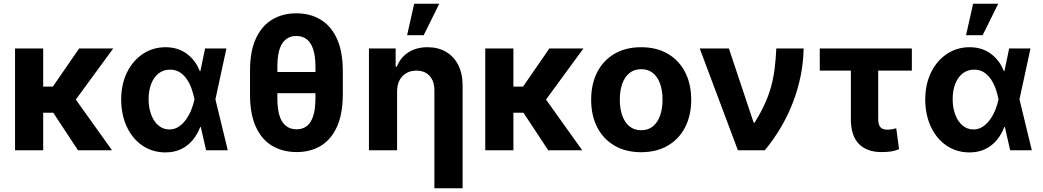

<svg xmlns="http://www.w3.org/2000/svg" viewBox="-20 -806 5596 1030"><path d="M211.7 -545.9V0H60.7V-545.9ZM587.3 -545.9 335 -201.2H185.5L173.8 -341.4H263.5L404.5 -545.9ZM398.4 0 253.9 -219.1 370.1 -294.9 580.9 0Z M865.9 11.7Q797.3 11 744 -25.1Q690.8 -61.3 660.6 -125.3Q630.5 -189.4 630 -272.5Q630.5 -355.9 661.9 -418.8Q693.4 -481.8 747.2 -517.3Q801.1 -552.7 867.9 -552.7Q934.3 -552.7 981.7 -517.8Q1029.2 -482.8 1051.9 -424.4H1097.9L1135.3 -274.4L1201.9 0H1085.6L1022.9 -274.4Q1017.6 -301.5 1008 -329.2Q998.4 -356.8 983 -380.1Q967.5 -403.3 945.2 -417.9Q922.9 -432.4 892.5 -432.4Q856.5 -432.4 830.7 -412.1Q804.9 -391.7 791.1 -356Q777.2 -320.3 777.2 -273.8Q777.2 -227.1 791.3 -190.3Q805.3 -153.6 830.3 -132.7Q855.4 -111.7 888.2 -111.5Q916.6 -111.5 939.1 -126.6Q961.6 -141.7 978.6 -165.8Q995.5 -189.9 1006.6 -217.9Q1017.7 -245.8 1022.9 -271.5L1080.2 -545.9H1194.6L1135.3 -271.5L1097.9 -124.2H1053.8Q1039.4 -85.5 1014 -54.8Q988.6 -24 952 -6.2Q915.3 11.7 865.9 11.7Z M1755.7 -419.9V-306.1H1393.8V-419.9ZM1819.1 -425.2V-300.2Q1818.8 -194.4 1787.5 -125.6Q1756.2 -56.8 1700.7 -23.5Q1645.3 9.8 1571.7 9.8Q1497.2 9.8 1440.6 -23.5Q1384.1 -56.8 1352.5 -125.6Q1321 -194.4 1321.3 -300.2V-425.2Q1321 -530.2 1352.4 -598.7Q1383.9 -667.2 1439.9 -700.9Q1496 -734.6 1569.7 -734.6Q1643.5 -734.6 1699.5 -701Q1755.6 -667.5 1787.2 -599Q1818.8 -530.5 1819.1 -425.2ZM1672.3 -281.1V-446.7Q1672.2 -506.7 1659.5 -543.4Q1646.8 -580.1 1623.8 -596.6Q1600.9 -613.1 1569.7 -613.1Q1520.2 -613.1 1493.9 -572.6Q1467.7 -532 1468 -446.7V-281.1Q1467.7 -192.9 1494.4 -152.6Q1521.1 -112.3 1571.7 -112.3Q1602.2 -112.3 1624.7 -128.7Q1647.2 -145 1659.7 -182Q1672.2 -218.9 1672.3 -281.1Z M2110.2 -315.2V0H1959.2V-545.9H2102.5V-448.8H2109.2Q2127.9 -497 2170.5 -524.9Q2213.1 -552.7 2273.6 -552.7Q2330.6 -552.7 2372.8 -527.9Q2415 -503.1 2438.4 -457.2Q2461.7 -411.2 2461.7 -347.3V204.1H2310.4V-320.3Q2310.4 -370.2 2284.9 -398.6Q2259.5 -427 2213.5 -427.1Q2183.3 -427.1 2159.9 -413.8Q2136.4 -400.5 2123.4 -375.6Q2110.4 -350.8 2110.2 -315.2ZM2163.9 -617 2201.8 -785.9H2336.5L2252.9 -617Z M2734.2 -545.9V0H2583.2V-545.9ZM3109.8 -545.9 2857.4 -201.2H2708L2696.3 -341.4H2785.9L2927 -545.9ZM2920.9 0 2776.4 -219.1 2892.6 -294.9 3103.3 0Z M3419.4 10.5Q3336.6 10.5 3276.4 -24.8Q3216.2 -60.1 3183.7 -123.4Q3151.3 -186.7 3151.3 -270.7Q3151.3 -355.3 3183.7 -418.7Q3216.2 -482.1 3276.4 -517.4Q3336.6 -552.7 3419.4 -552.7Q3502.4 -552.7 3562.6 -517.4Q3622.9 -482.1 3655.4 -418.7Q3688 -355.3 3688 -270.7Q3688 -186.7 3655.4 -123.4Q3622.9 -60.1 3562.6 -24.8Q3502.4 10.5 3419.4 10.5ZM3420 -107.4Q3457.9 -107.4 3483.2 -128.6Q3508.5 -149.8 3521.4 -187Q3534.3 -224.1 3534.3 -271.3Q3534.3 -319.1 3521.4 -356Q3508.5 -392.8 3483.2 -413.8Q3457.9 -434.8 3420 -434.8Q3382 -434.8 3356.4 -413.8Q3330.8 -392.8 3317.9 -356Q3305 -319.1 3305 -271.3Q3305 -224.1 3317.9 -187Q3330.8 -149.8 3356.4 -128.6Q3382 -107.4 3420 -107.4Z M3938.5 0 3733.8 -545.9H3890.2L4022.9 -148.4H4028.7Q4061.1 -201.4 4082.4 -247.9Q4103.7 -294.4 4116.3 -340.2Q4128.9 -386 4135.4 -436.1Q4141.8 -486.1 4144.5 -545.9H4291.2Q4288.5 -401.3 4235.3 -260.7Q4182.1 -120.2 4083 0Z M4871.7 -545.9V-427.3H4377.7V-545.9ZM4544.5 -545.9H4691.2V-165.2Q4691.7 -144.1 4697.6 -132.2Q4703.4 -120.3 4714.1 -115.4Q4724.7 -110.5 4738.9 -110.4Q4755.4 -110.5 4765.6 -112.7Q4775.9 -114.9 4788.1 -117.8L4802.9 -5.7Q4780.6 3.6 4758.9 6.7Q4737.3 9.8 4708.4 9.8Q4631 9.8 4587.8 -33.7Q4544.7 -77.2 4544.5 -166.6Z M5179.4 11.7Q5110.7 11 5057.5 -25.1Q5004.3 -61.3 4974.1 -125.3Q4943.9 -189.4 4943.5 -272.5Q4943.9 -355.9 4975.4 -418.8Q5006.8 -481.8 5060.7 -517.3Q5114.6 -552.7 5181.3 -552.7Q5247.8 -552.7 5295.2 -517.8Q5342.7 -482.8 5365.3 -424.4H5411.4L5448.7 -274.4L5515.3 0H5399.1L5336.4 -274.4Q5331.1 -301.5 5321.5 -329.2Q5311.9 -356.8 5296.4 -380.1Q5281 -403.3 5258.7 -417.9Q5236.4 -432.4 5206 -432.4Q5170 -432.4 5144.2 -412.1Q5118.4 -391.7 5104.5 -356Q5090.7 -320.3 5090.7 -273.8Q5090.7 -227.1 5104.7 -190.3Q5118.8 -153.6 5143.8 -132.7Q5168.8 -111.7 5201.7 -111.5Q5230.1 -111.5 5252.6 -126.6Q5275.1 -141.7 5292 -165.8Q5309 -189.9 5320.1 -217.9Q5331.2 -245.8 5336.4 -271.5L5393.7 -545.9H5508.1L5448.7 -271.5L5411.4 -124.2H5367.3Q5352.8 -85.5 5327.4 -54.8Q5302.1 -24 5265.4 -6.2Q5228.8 11.7 5179.4 11.7ZM5162.4 -617 5200.3 -785.9H5335.1L5251.5 -617Z"/></svg>

Font: Inter
Style: Regular
Weight: 400
Designer: Rasmus Andersson
Foundry: rsms
Version: Version 4.000;git-8c9346024